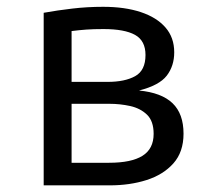

<svg xmlns="http://www.w3.org/2000/svg" viewBox="-20 -558 640 578"><path d="M290.5 -537.5Q356 -537.5 404 -521.5Q452 -505.5 478.2 -475.2Q504.5 -445 504.5 -400.5Q504.5 -359.5 482 -330.2Q459.5 -301 398.5 -285.5Q466.5 -279 499.5 -247.2Q532.5 -215.5 532.5 -155.5Q532.5 -100.5 502 -66.2Q471.5 -32 421.2 -16Q371 0 310.5 0H111.5V-519.5Q153 -527 197.8 -532.2Q242.5 -537.5 290.5 -537.5ZM291.5 -470.5Q261.5 -470.5 240.5 -469Q219.5 -467.5 195.5 -464.5V-68H308.5Q375.5 -68 409 -89Q442.5 -110 442.5 -155Q442.5 -193.5 422.5 -212.8Q402.5 -232 372 -238.8Q341.5 -245.5 309.5 -245.5H179.5V-311.5H304Q356 -311.5 387 -328.8Q418 -346 418 -392.5Q418 -435.5 386.5 -453Q355 -470.5 291.5 -470.5Z"/></svg>

Font: Fast_Mono
Style: Regular
Weight: 400
Monospace: yes
Designer: Carrois Corporate, Edenspiekermann AG, Nikita Prokopov
Foundry: Carrois Corporate, Edenspiekermann AG, Nikita Prokopov
Version: Version 5.002